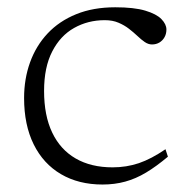

<svg xmlns="http://www.w3.org/2000/svg" viewBox="-20 -484 502 514"><path d="M288.5 -464.5Q339 -464.5 369 -455.5Q399 -446.5 412.2 -432.8Q425.5 -419 425.5 -405Q425.5 -393.5 420.5 -384.5Q415.5 -375.5 406.8 -370.2Q398 -365 387 -365Q377 -365 367.5 -371.5Q358 -378 347.8 -387.8Q337.5 -397.5 325.2 -407Q313 -416.5 297.2 -423.2Q281.5 -430 260.5 -430Q215.5 -430 178.5 -409.2Q141.5 -388.5 119.8 -346.2Q98 -304 98 -240.5Q98 -174.5 119.8 -129Q141.5 -83.5 182.5 -59.8Q223.5 -36 281.5 -36Q318.5 -36 351.8 -47.2Q385 -58.5 423 -84.5L429.5 -64.5Q398.5 -38.5 371 -22Q343.5 -5.5 315.2 2.2Q287 10 254.5 10Q190.5 10 143.2 -17.8Q96 -45.5 70.2 -97.5Q44.5 -149.5 44.5 -221.5Q44.5 -273 60.5 -317.2Q76.5 -361.5 107.5 -394.5Q138.5 -427.5 184 -446Q229.5 -464.5 288.5 -464.5Z"/></svg>

Font: Newsreader Light
Style: Regular
Weight: 300
Designer: Hugues Gentile
Foundry: Production Type
Version: Version 1.003